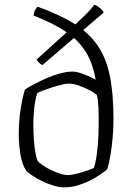

<svg xmlns="http://www.w3.org/2000/svg" viewBox="-20 -809 571 829"><path d="M257 0Q235 0 209.5 -8Q184 -16 160.5 -27.5Q137 -39 119.5 -51Q102 -63 94 -71Q76 -96 68.5 -140.5Q61 -185 61 -228Q61 -288 69.5 -340Q78 -392 88 -423Q104 -433 128.5 -446Q153 -459 181.5 -471.5Q210 -484 239.5 -492Q269 -500 294 -500Q307 -500 324.5 -494.5Q342 -489 360.5 -481Q379 -473 393 -465Q380 -539 348.5 -588Q317 -637 263 -673Q209 -709 125 -742Q126 -752 128.5 -759Q131 -766 135 -771.5Q139 -777 143 -780Q237 -746 300 -707Q363 -668 400.5 -614Q438 -560 454 -482.5Q470 -405 470 -293Q470 -255 466.5 -215Q463 -175 457 -139.5Q451 -104 443 -78Q430 -67 410 -53.5Q390 -40 365.5 -28Q341 -16 313.5 -8Q286 0 257 0ZM274 -53Q288 -53 311.5 -59Q335 -65 356.5 -72.5Q378 -80 385 -84Q392 -102 396.5 -132.5Q401 -163 403.5 -199Q406 -235 406 -269Q406 -288 406 -307.5Q406 -327 405 -344.5Q404 -362 402.5 -376Q401 -390 398 -399Q390 -407 368.5 -418.5Q347 -430 322 -439Q297 -448 278 -448Q263 -448 235 -440.5Q207 -433 180.5 -423.5Q154 -414 142 -408Q136 -395 132 -372Q128 -349 126 -322Q124 -295 124 -268Q124 -234 126.5 -202Q129 -170 133.5 -146Q138 -122 144 -112Q151 -105 166 -94.5Q181 -84 200 -75Q219 -66 238.5 -59.5Q258 -53 274 -53ZM163 -528Q158 -530 150 -537Q142 -544 138 -552L296 -695Q323 -720 341 -737.5Q359 -755 370.5 -768Q382 -781 387 -789Q402 -783 413 -773Q424 -763 428 -755Z"/></svg>

Font: Texturina 12pt Thin
Style: Regular
Weight: 250
Designer: Guillermo Torres Carreño
Foundry: Omnibus-Type
Version: Version 1.002